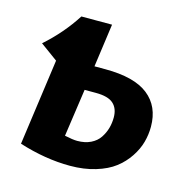

<svg xmlns="http://www.w3.org/2000/svg" viewBox="-86 -613 697 712"><g transform="rotate(15 262.5 -257.0)"><path d="M277.8 -363.8Q389.2 -363.8 442.6 -321.5Q496.1 -279.3 496.1 -201.2Q496.1 -170.9 488 -141.6Q480 -112.3 460.7 -83.3Q441.4 -54.2 413.1 -32.5Q384.8 -10.7 340.8 2.7Q296.9 16.1 243.2 16.1Q148.4 16.1 46.9 -16.1L92.8 -347.2L25.9 -396Q94.2 -456.5 141.1 -529.8H258.8L235.8 -363.8ZM245.1 -80.1Q274.9 -80.1 296.9 -90.8Q318.8 -101.6 330.8 -119.6Q342.8 -137.7 348.4 -157.5Q354 -177.2 354 -199.2Q354 -233.4 333.7 -251.7Q313.5 -270 266.1 -270H223.1L196.8 -86.9Q228.5 -80.1 245.1 -80.1Z"/></g></svg>

Font: FiraGO SemiBold
Style: Italic
Weight: 600
Italic angle: -8°
Designer: bBox Type GmbH
Foundry: bBox Type GmbH
Version: Version 1.001;PS 001.001;hotconv 1.0.88;makeotf.lib2.5.64775